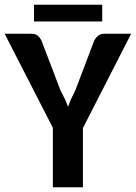

<svg xmlns="http://www.w3.org/2000/svg" viewBox="-27 -791 574 811"><path d="M0 0ZM323.2 -250V0H196.3V-251L-7.3 -648.4H106.4Q122.1 -648.4 131.8 -640.6Q141.6 -632.8 147.9 -620.1L228 -410.6Q238.3 -391.1 246.3 -374Q254.4 -356.9 260.7 -339.8Q266.1 -356.9 273.9 -374Q281.7 -391.1 291.5 -410.2L371.1 -620.1Q376.5 -630.4 386.7 -639.4Q397 -648.4 413.1 -648.4H526.9ZM116.7 -771H404.8V-700.2H116.7Z"/></svg>

Font: Carlito
Style: Bold
Weight: 700
Designer: Lukasz Dziedzic
Foundry: tyPoland Lukasz Dziedzic
Version: Version 1.104